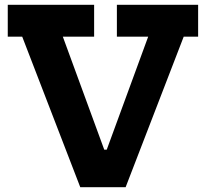

<svg xmlns="http://www.w3.org/2000/svg" viewBox="-20 -779 857 799"><path d="M744.5 -626.5 502.8 0H314L72.4 -626.5H12.3V-758.9H371.7V-626.5H241.4L441 -82L366.4 -156.1H464.4L397 -82L596.7 -626.5H466.4V-758.9H804.5V-626.5Z"/></svg>

Font: Hepta Slab ExtraLight
Style: Regular
Weight: 200
Designer: Michael LaGattuta
Foundry: Michael LaGattuta
Version: Version 1.100